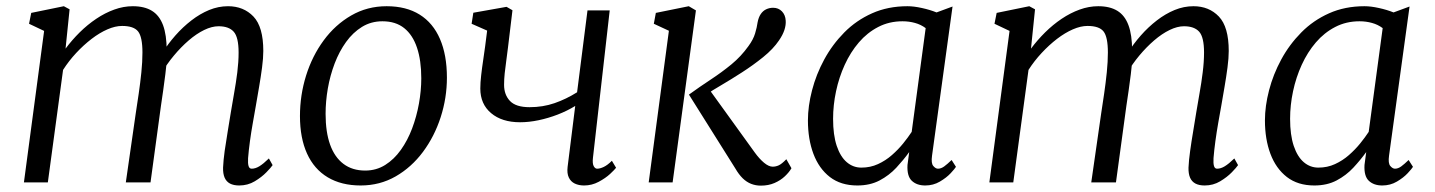

<svg xmlns="http://www.w3.org/2000/svg" viewBox="-20 -587 4618 618"><path d="M204 -557 191 -430.5Q211.5 -458 236.5 -482.8Q261.5 -507.5 289.8 -526.5Q318 -545.5 347.8 -556.2Q377.5 -567 407.5 -567Q445 -567 469 -552.2Q493 -537.5 504.8 -506Q516.5 -474.5 516.5 -424.5Q516.5 -420.5 516.2 -416.8Q516 -413 516 -409Q516 -405 515.5 -400.5L502 -416Q520.5 -445.5 544.5 -472.8Q568.5 -500 596 -521.2Q623.5 -542.5 653.2 -554.8Q683 -567 714 -567Q764 -567 795.8 -533.8Q827.5 -500.5 827.5 -423Q827.5 -400 823.5 -369.8Q819.5 -339.5 814 -307.5Q808.5 -275.5 803.5 -246.5Q799 -221 793.8 -191.5Q788.5 -162 784.5 -132.5Q780.5 -103 778.5 -78Q777.5 -61.5 780 -52.8Q782.5 -44 790 -44Q802 -44 814.8 -51.8Q827.5 -59.5 845.5 -77L857.5 -55.5Q852.5 -48 837.5 -32.5Q822.5 -17 800 -3.5Q777.5 10 750 10Q732 10 720.2 3.8Q708.5 -2.5 703 -15.2Q697.5 -28 698 -47.5Q699 -71 703.2 -101.5Q707.5 -132 713 -164.2Q718.5 -196.5 723 -225.5Q727.5 -253.5 733.5 -286.8Q739.5 -320 743.8 -354Q748 -388 748 -418Q748 -467.5 732.2 -485Q716.5 -502.5 683.5 -502.5Q662 -502.5 637.2 -490.5Q612.5 -478.5 587.5 -457Q562.5 -435.5 539.8 -408.2Q517 -381 499.5 -350.5L517 -398Q515.5 -374.5 512.2 -348Q509 -321.5 505.2 -295.5Q501.5 -269.5 498 -246L464.5 0H385L417 -222.5Q421.5 -251.5 426.5 -285.8Q431.5 -320 435 -354.2Q438.5 -388.5 438.5 -418Q438.5 -468 424.5 -485.8Q410.5 -503.5 373 -503.5Q351 -503.5 325.8 -492.5Q300.5 -481.5 274.8 -461.8Q249 -442 225.2 -416.5Q201.5 -391 183 -362L134 0H57L122 -487.5L73.5 -510.5L80.5 -545.5L185.5 -567Z M1224.5 -567Q1287.5 -567 1330.8 -540Q1374 -513 1396.2 -461.5Q1418.5 -410 1418.5 -337Q1418.5 -272 1398.5 -210Q1378.5 -148 1341.5 -98.2Q1304.5 -48.5 1253.5 -19.2Q1202.5 10 1141 10Q1079 10 1035 -16.2Q991 -42.5 968.2 -92.8Q945.5 -143 945.5 -213.5Q945.5 -280.5 965.2 -343.8Q985 -407 1022 -457.2Q1059 -507.5 1110.5 -537.2Q1162 -567 1224.5 -567ZM1211 -518.5Q1174.5 -518.5 1145.2 -500.5Q1116 -482.5 1094 -452Q1072 -421.5 1057.2 -382.8Q1042.5 -344 1035.2 -302.2Q1028 -260.5 1028 -220.5Q1028 -162 1042.5 -121.5Q1057 -81 1085.5 -59.5Q1114 -38 1155.5 -38Q1191 -38 1219.8 -56Q1248.5 -74 1270.2 -104.5Q1292 -135 1306.5 -173.5Q1321 -212 1328.5 -253.8Q1336 -295.5 1336 -335Q1336 -392.5 1322.2 -433.5Q1308.5 -474.5 1281 -496.5Q1253.5 -518.5 1211 -518.5Z M1629.5 -554 1615 -433.5Q1612.5 -412 1609.5 -391Q1606.5 -370 1604.5 -351Q1602.5 -332 1602.5 -314Q1602.5 -282 1621.5 -262Q1640.5 -242 1684.5 -242Q1727.5 -242 1765 -255Q1802.5 -268 1837.5 -290L1871 -553.5H1942.5L1888.5 -78.5Q1886.5 -60.5 1891 -52.2Q1895.5 -44 1902 -44Q1911.5 -44 1923.5 -49.8Q1935.5 -55.5 1949.5 -69.5L1963 -47Q1958.5 -41 1943.8 -27.2Q1929 -13.5 1907 -1.8Q1885 10 1860 10Q1843 10 1830 3.8Q1817 -2.5 1810.8 -15.8Q1804.5 -29 1807 -50L1831.5 -246Q1805.5 -230 1775 -218.2Q1744.5 -206.5 1713.5 -200Q1682.5 -193.5 1654 -193.5Q1595.5 -193.5 1560.8 -222.8Q1526 -252 1526 -302Q1526 -321 1528.8 -345Q1531.5 -369 1535.2 -393.2Q1539 -417.5 1541.5 -437.5L1548 -488.5L1498 -510.5L1503.5 -546L1610.5 -565Z M2068 0 2133 -488 2084.5 -510.5 2091 -545.5 2197 -567 2220 -553.5 2145 0ZM2429 10.5Q2412.5 10.5 2397.8 4.8Q2383 -1 2370.5 -13.2Q2358 -25.5 2347 -44.5L2197.5 -282.5Q2233.5 -308.5 2268.5 -331.5Q2303.5 -354.5 2334.5 -380Q2365.5 -405.5 2389 -438.5Q2404.5 -459.5 2410.5 -479.5Q2416.5 -499.5 2418.5 -515Q2421.5 -531 2428.5 -541.5Q2435.5 -552 2446 -557Q2456.5 -562 2468.5 -562Q2485.5 -562 2496.8 -550.5Q2508 -539 2509 -520.5Q2510 -506.5 2504.8 -490.5Q2499.5 -474.5 2487.5 -457Q2469 -429.5 2436.5 -403.2Q2404 -377 2368.2 -354Q2332.5 -331 2301.8 -313Q2271 -295 2256 -284.5L2254 -311.5L2409.5 -96Q2424 -76 2439.2 -63.2Q2454.5 -50.5 2467 -50.5Q2477 -50.5 2486.5 -54.8Q2496 -59 2511 -74.5L2527.5 -45.5Q2520 -32.5 2506.2 -19.5Q2492.5 -6.5 2473 2Q2453.5 10.5 2429 10.5Z M2980 -86Q2976.5 -61.5 2984 -52.8Q2991.5 -44 2999 -44Q3009 -44 3019 -51.2Q3029 -58.5 3043 -72L3057 -50Q3053.5 -44 3040 -29.5Q3026.5 -15 3005.2 -2.5Q2984 10 2958 10Q2931 10 2915 -5Q2899 -20 2901 -56L2906.5 -97.5Q2888 -72 2865 -47.2Q2842 -22.5 2811.2 -6.2Q2780.5 10 2739.5 10Q2686.5 10 2651.2 -17.2Q2616 -44.5 2598.2 -91.8Q2580.5 -139 2580.5 -199.5Q2580.5 -245.5 2593.8 -296.5Q2607 -347.5 2633 -395.5Q2659 -443.5 2697.5 -482.5Q2736 -521.5 2787 -544.2Q2838 -567 2901 -567Q2921.5 -567 2947.5 -561.2Q2973.5 -555.5 2994.5 -547L3046 -566ZM2959.5 -496.5Q2944 -508 2925 -513.2Q2906 -518.5 2885 -518.5Q2842 -518.5 2806.8 -500.2Q2771.5 -482 2744.5 -450.5Q2717.5 -419 2699 -378.5Q2680.5 -338 2671 -293.2Q2661.5 -248.5 2661.5 -204.5Q2661.5 -152.5 2673.2 -117.5Q2685 -82.5 2705.5 -65Q2726 -47.5 2752.5 -47.5Q2781.5 -47.5 2806 -58.8Q2830.5 -70 2850.8 -87.8Q2871 -105.5 2887 -125.2Q2903 -145 2914.5 -162.5Z M3311.5 -557 3298.5 -430.5Q3319 -458 3344 -482.8Q3369 -507.5 3397.2 -526.5Q3425.5 -545.5 3455.2 -556.2Q3485 -567 3515 -567Q3552.5 -567 3576.5 -552.2Q3600.5 -537.5 3612.2 -506Q3624 -474.5 3624 -424.5Q3624 -420.5 3623.8 -416.8Q3623.5 -413 3623.5 -409Q3623.5 -405 3623 -400.5L3609.5 -416Q3628 -445.5 3652 -472.8Q3676 -500 3703.5 -521.2Q3731 -542.5 3760.8 -554.8Q3790.5 -567 3821.5 -567Q3871.5 -567 3903.2 -533.8Q3935 -500.5 3935 -423Q3935 -400 3931 -369.8Q3927 -339.5 3921.5 -307.5Q3916 -275.5 3911 -246.5Q3906.5 -221 3901.2 -191.5Q3896 -162 3892 -132.5Q3888 -103 3886 -78Q3885 -61.5 3887.5 -52.8Q3890 -44 3897.5 -44Q3909.5 -44 3922.2 -51.8Q3935 -59.5 3953 -77L3965 -55.5Q3960 -48 3945 -32.5Q3930 -17 3907.5 -3.5Q3885 10 3857.5 10Q3839.5 10 3827.8 3.8Q3816 -2.5 3810.5 -15.2Q3805 -28 3805.5 -47.5Q3806.5 -71 3810.8 -101.5Q3815 -132 3820.5 -164.2Q3826 -196.5 3830.5 -225.5Q3835 -253.5 3841 -286.8Q3847 -320 3851.2 -354Q3855.5 -388 3855.5 -418Q3855.5 -467.5 3839.8 -485Q3824 -502.5 3791 -502.5Q3769.5 -502.5 3744.8 -490.5Q3720 -478.5 3695 -457Q3670 -435.5 3647.2 -408.2Q3624.5 -381 3607 -350.5L3624.5 -398Q3623 -374.5 3619.8 -348Q3616.5 -321.5 3612.8 -295.5Q3609 -269.5 3605.5 -246L3572 0H3492.5L3524.5 -222.5Q3529 -251.5 3534 -285.8Q3539 -320 3542.5 -354.2Q3546 -388.5 3546 -418Q3546 -468 3532 -485.8Q3518 -503.5 3480.5 -503.5Q3458.5 -503.5 3433.2 -492.5Q3408 -481.5 3382.2 -461.8Q3356.5 -442 3332.8 -416.5Q3309 -391 3290.5 -362L3241.5 0H3164.5L3229.5 -487.5L3181 -510.5L3188 -545.5L3293 -567Z M4451 -86Q4447.5 -61.5 4455 -52.8Q4462.5 -44 4470 -44Q4480 -44 4490 -51.2Q4500 -58.5 4514 -72L4528 -50Q4524.5 -44 4511 -29.5Q4497.5 -15 4476.2 -2.5Q4455 10 4429 10Q4402 10 4386 -5Q4370 -20 4372 -56L4377.5 -97.5Q4359 -72 4336 -47.2Q4313 -22.5 4282.2 -6.2Q4251.5 10 4210.5 10Q4157.5 10 4122.2 -17.2Q4087 -44.5 4069.2 -91.8Q4051.5 -139 4051.5 -199.5Q4051.5 -245.5 4064.8 -296.5Q4078 -347.5 4104 -395.5Q4130 -443.5 4168.5 -482.5Q4207 -521.5 4258 -544.2Q4309 -567 4372 -567Q4392.5 -567 4418.5 -561.2Q4444.5 -555.5 4465.5 -547L4517 -566ZM4430.5 -496.5Q4415 -508 4396 -513.2Q4377 -518.5 4356 -518.5Q4313 -518.5 4277.8 -500.2Q4242.5 -482 4215.5 -450.5Q4188.5 -419 4170 -378.5Q4151.5 -338 4142 -293.2Q4132.5 -248.5 4132.5 -204.5Q4132.5 -152.5 4144.2 -117.5Q4156 -82.5 4176.5 -65Q4197 -47.5 4223.5 -47.5Q4252.5 -47.5 4277 -58.8Q4301.5 -70 4321.8 -87.8Q4342 -105.5 4358 -125.2Q4374 -145 4385.5 -162.5Z"/></svg>

Font: Merriweather 20pt Light
Style: Italic
Weight: 300
Italic angle: -7.8°
Version: Version 2.101